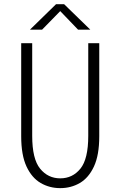

<svg xmlns="http://www.w3.org/2000/svg" viewBox="-20 -912 590 942"><path d="M275.5 11Q223 11 179.5 -14.2Q136 -39.5 110 -95.2Q84 -151 84 -243.5V-700H138V-245.5Q138 -132 176.8 -84.5Q215.5 -37 275.5 -37Q336 -37 374.5 -84.5Q413 -132 413 -245.5V-700H467V-243.5Q467 -151 441 -95.2Q415 -39.5 371.8 -14.2Q328.5 11 275.5 11ZM127 -766.5 255 -891.5H294.5L423 -766.5H363L275.5 -857.5L186.5 -766.5Z"/></svg>

Font: Trispace SemiCondensed ExtraLight
Style: Regular
Weight: 200
Width: 4
Designer: Tyler Finck
Foundry: Etcetera Type Company
Version: Version 1.210; ttfautohint (v1.8.3)